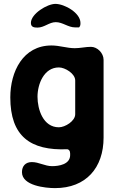

<svg xmlns="http://www.w3.org/2000/svg" viewBox="-20 -761 610 988"><path d="M93 125C93 195 215 207 263 207C423 207 513 102 513 -53V-453C513 -488 481 -520 448 -520C420 -520 393 -513 365 -513C324 -513 287 -527 245 -527C98 -527 33 -392 33 -260C33 -60 136 15 327 7C342 11 341 26 341 37C341 85 283 94 248 94C211 94 180 73 144 73C111 73 93 94 93 125ZM173 -263C173 -328 206 -414 283 -414C315 -414 367 -382 367 -347V-173C367 -138 315 -106 283 -106C202 -106 173 -198 173 -263ZM139 -643C139 -621 156 -619 173 -619C208 -619 233 -647 267 -647C303 -647 330 -620 367 -620H387C394 -628 394 -634 394 -643C394 -695 312 -741 265 -741C223 -741 139 -690 139 -643Z"/></svg>

Font: Asimov Print
Style: Regular
Weight: 500
Designer: Google
Version: Version 2.000980: 2014